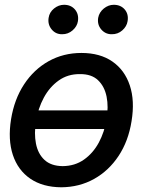

<svg xmlns="http://www.w3.org/2000/svg" viewBox="-20 -775 600 806"><path d="M472.7 -311.5 460 -233.4H87.4L100.6 -311.5ZM237.3 11.2Q159.2 10.7 107.2 -24.9Q55.2 -60.5 33.9 -124.8Q12.7 -189 26.4 -274.4Q40 -358.4 81.1 -420.9Q122.1 -483.4 184.1 -518.1Q246.1 -552.7 321.8 -552.7Q399.9 -552.7 451.7 -516.8Q503.4 -481 524.9 -416.5Q546.4 -352.1 532.2 -266.1Q519 -182.6 477.8 -120.4Q436.5 -58.1 374.8 -23.7Q313 10.7 237.3 11.2ZM243.2 -77.6Q294.4 -78.1 332.5 -105Q370.6 -131.8 394.8 -176.5Q418.9 -221.2 427.2 -274.9Q436 -326.2 427.5 -369.1Q418.9 -412.1 391.6 -438.2Q364.3 -464.4 315.4 -463.9Q264.6 -464.4 226.3 -437Q188 -409.7 163.8 -364.7Q139.6 -319.8 131.3 -266.1Q122.6 -215.3 130.9 -172.4Q139.2 -129.4 166.7 -103.8Q194.3 -78.1 243.2 -77.6ZM240.7 -631.3Q213.9 -630.9 196.8 -651.6Q179.7 -672.4 184.1 -700.2Q187.5 -723.6 206.8 -739.3Q226.1 -754.9 249 -754.9Q277.8 -754.9 294.7 -735.1Q311.5 -715.3 307.1 -686Q303.7 -664.1 284.7 -647.5Q265.6 -630.9 240.7 -631.3ZM449.2 -631.3Q422.9 -630.9 405.3 -651.1Q387.7 -671.4 392.1 -700.2Q396.5 -723.6 415.8 -739.3Q435.1 -754.9 457.5 -754.9Q486.8 -754.9 503.7 -735.1Q520.5 -715.3 515.6 -686Q512.2 -664.1 493.4 -647.5Q474.6 -630.9 449.2 -631.3Z"/></svg>

Font: Inter Tight Medium
Style: Italic
Weight: 500
Italic angle: -9.39999°
Designer: Rasmus Andersson
Foundry: rsms
Version: Version 3.004